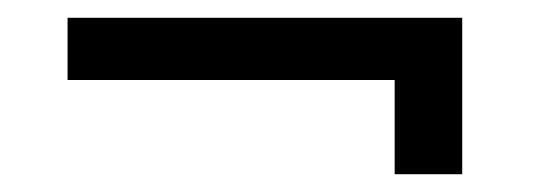

<svg xmlns="http://www.w3.org/2000/svg" viewBox="-20 -340 600 216"><path d="M424 -144H500V-320H56V-250H424Z"/></svg>

Font: Ronzino
Style: Regular
Weight: 400
Designer: Nunzio Mazzaferro
Foundry: Collletttivo
Version: Version 1.000;Glyphs 3.3 (3337)